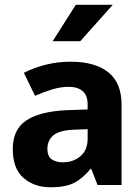

<svg xmlns="http://www.w3.org/2000/svg" viewBox="-20 -770 559 799"><path d="M344.7 -192.9V-232.4L293 -230.5Q227.5 -228.5 202.1 -207Q177.2 -185.5 177.2 -150.4Q177.2 -120.1 194.8 -107.4Q212.9 -94.2 241.7 -94.7Q285.2 -94.7 314.9 -120.1Q344.7 -146 344.7 -192.9ZM273.9 -513.2Q376 -513.2 430.7 -469.2Q485.8 -425.3 485.8 -335V-2V0H483.9H387.2H386.2L385.7 -1L359.4 -67.9H357.4Q324.7 -27.8 289.1 -9.3Q271 0 246.3 4.6Q221.7 9.3 189.9 9.3Q122.1 9.3 77.6 -29.8Q32.7 -68.8 33.2 -150.9Q33.2 -231.4 89.8 -269Q146.5 -306.6 258.8 -311.5L344.7 -314.5V-334.5Q344.7 -373 324.2 -390.6Q304.2 -408.2 268.1 -408.7Q231.4 -408.7 197.3 -397.9Q162.6 -387.2 127.4 -372.1L126 -371.1L125 -373L80.1 -465.3L79.6 -467.3L81.1 -467.8Q120.6 -488.3 170.4 -500.7Q220.2 -513.2 273.9 -513.2ZM295.4 -750H449.2L314 -598.6H199.2Z"/></svg>

Font: MAUL Bold
Style: Bold
Weight: 700
Designer: MAUL
Version: Version 1.0; 2020; ttfautohint (v1.8.3)